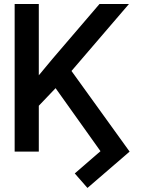

<svg xmlns="http://www.w3.org/2000/svg" viewBox="-20 -747 710 946"><path d="M171.2 -727.3V0H52.2V-727.3ZM615.4 -727.3 310 -371.4 142 -195.3 120.4 -315 241.1 -459.9 470.2 -727.3ZM618.6 0 410.9 179 348.4 107.6 475.1 -2.1 236.2 -337.4 314.3 -422.2Z"/></svg>

Font: InterMG Medium
Style: Regular
Weight: 500
Designer: Rasmus Andersson
Foundry: rsms
Version: Version 3.019;December 26, 2023;FontCreator 15.0.0.2955 64-b